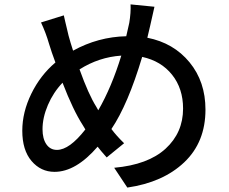

<svg xmlns="http://www.w3.org/2000/svg" viewBox="-20 -806 1040 871"><path d="M417 -321.3 425.8 -305.7Q486.3 -410.2 530.3 -553.7Q428.7 -546.9 340.8 -491.2Q381.8 -377 417 -321.3ZM367.2 -218.8 355.5 -238.3Q311.5 -306.6 263.7 -430.7Q221.7 -386.7 197.3 -329.6Q172.9 -272.5 172.9 -219.7Q172.9 -176.8 190.4 -151.4Q208 -126 238.3 -126Q294.9 -126 367.2 -218.8ZM572.3 -786.1 680.7 -775.4Q677.7 -762.7 661.1 -688.5Q648.4 -635.7 648.4 -634.8Q767.6 -611.3 839.8 -523.4Q912.1 -435.5 912.1 -308.6Q912.1 -161.1 815.9 -69.8Q719.7 21.5 557.6 44.9L498 -44.9Q651.4 -58.6 731 -131.3Q810.5 -204.1 810.5 -313.5Q810.5 -404.3 760.7 -466.8Q710.9 -529.3 625 -547.9Q560.5 -332 485.4 -220.7Q507.8 -190.4 543 -156.2L463.9 -91.8Q434.6 -125 422.9 -140.6Q324.2 -26.4 227.5 -26.4Q165 -26.4 123 -75.7Q81.1 -125 81.1 -212.9Q81.1 -296.9 122.1 -380.9Q163.1 -464.8 231.4 -522.5Q213.9 -569.3 202.1 -608.4Q188.5 -656.2 166 -704.1L269.5 -736.3Q272.5 -723.6 275.9 -708Q279.3 -692.4 284.2 -673.3Q289.1 -654.3 291 -644.5Q298.8 -615.2 311.5 -576.2Q424.8 -638.7 552.7 -641.6Q566.4 -701.2 566.4 -702.1Q574.2 -749 572.3 -786.1Z"/></svg>

Font: Gen Shin Gothic Medium
Style: Regular
Weight: 500
Designer: [Source Han Sans]
Ryoko NISHIZUKA  (kana & ideographs); Paul D. Hunt (Latin, Greek & Cyrillic); Wenlong ZHANG  (bopomofo
Version: Version 1.002.20150607